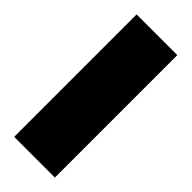

<svg xmlns="http://www.w3.org/2000/svg" viewBox="-38 -245 377 377"><g transform="rotate(-45 150.0 -56.5)"><path d="M-20 0V-113H320V0Z"/></g></svg>

Font: Reem Kufi Medium
Style: Regular
Weight: 500
Designer: Khaled Hosny
Version: Version 1.001